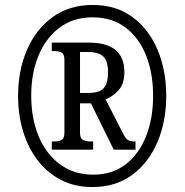

<svg xmlns="http://www.w3.org/2000/svg" viewBox="-20 -745 745 775"><path d="M353 10Q281 10 225.5 -19Q170 -48 131.5 -98.5Q93 -149 73 -215.5Q53 -282 53 -358Q53 -461 89 -544Q125 -627 192.5 -676Q260 -725 354 -725Q449 -725 515 -676Q581 -627 616 -544Q651 -461 651 -358Q651 -255 615.5 -171.5Q580 -88 513.5 -39Q447 10 353 10ZM356 -40Q433 -40 487 -81.5Q541 -123 569.5 -195Q598 -267 598 -358Q598 -450 569.5 -521.5Q541 -593 486.5 -634Q432 -675 354 -675Q276 -675 220.5 -633.5Q165 -592 135.5 -520.5Q106 -449 106 -359Q106 -267 136 -195Q166 -123 222.5 -81.5Q279 -40 356 -40ZM189 -141V-174H199Q216 -174 228 -180Q240 -186 240 -209V-504Q240 -527 228 -533Q216 -539 199 -539H189V-573H339Q482 -573 482 -454Q482 -406 458.5 -380.5Q435 -355 406 -344L480 -200Q488 -184 497.5 -179Q507 -174 527 -174V-141H439L347 -328H303V-209Q303 -186 315.5 -180Q328 -174 344 -174H356V-141ZM338 -370Q383 -370 399.5 -390Q416 -410 416 -453Q416 -498 397.5 -516.5Q379 -535 335 -535H303V-370Z"/></svg>

Font: Noto Serif Lao ExtraCondensed Black
Style: Regular
Weight: 900
Width: 2
Designer: Monotype Design Team
Foundry: Monotype Imaging Inc.
Version: Version 2.003; ttfautohint (v1.8.4.7-5d5b)